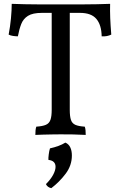

<svg xmlns="http://www.w3.org/2000/svg" viewBox="-20 -699 625 999"><path d="M198 -632Q150 -632 125.5 -616.5Q101 -601 90.5 -574Q80 -547 73 -510Q62 -510 48 -512Q34 -514 25 -519Q33 -561 37 -603Q41 -645 41 -679Q69 -678 109.5 -677Q150 -676 197.5 -676Q245 -676 296 -676Q347 -676 395.5 -676Q444 -676 485 -677Q526 -678 553 -679Q552 -643 553.5 -605Q555 -567 559 -519Q549 -514 536.5 -511.5Q524 -509 509 -510Q508 -569 481.5 -600.5Q455 -632 396 -632ZM249 -649H343V-127Q343 -94 349 -75.5Q355 -57 372 -49.5Q389 -42 421 -40Q424 -32 425 -21.5Q426 -11 426 3Q394 1 360.5 0.5Q327 0 295 0Q274 0 250.5 0.5Q227 1 205 1.5Q183 2 164 3Q164 -11 165 -21.5Q166 -32 169 -40Q201 -42 218.5 -49.5Q236 -57 242.5 -75.5Q249 -94 249 -127ZM320 43Q337 50 345.5 67.5Q354 85 354 110Q354 162 321.5 205Q289 248 247 280Q227 276 219 259Q244 234 256.5 210.5Q269 187 269 169Q269 137 232 133Q231 125 233.5 105Q236 85 240 73Q263 68 283.5 60.5Q304 53 320 43Z"/></svg>

Font: Vollkorn
Style: Regular
Weight: 400
Designer: Friedrich Althausen
Foundry: Friedrich Althausen
Version: Version 5.001